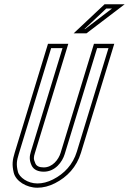

<svg xmlns="http://www.w3.org/2000/svg" viewBox="-20 -872 642 898"><path d="M358.5 -157 514.4 -667H419.4L263.5 -157C253.8 -125.3 225.3 -89 184.7 -89C164.1 -89 151.1 -95 145.7 -107C135.9 -129.1 137 -135.8 143.5 -157L299.4 -667H204.4L48.5 -157C38.5 -124.1 35.3 -101.7 44.2 -64.5C53.7 -25 103.4 6 154.7 6C182 6 209.5 -1 237.1 -15C294.3 -44 338.4 -91 358.5 -157ZM324.4 -716H384.4L563 -852H469ZM339.4 -162.8C320.9 -102.4 281.1 -59.7 228.1 -32.8C202.8 -20 178.6 -14 154.7 -14C109.8 -14 70.1 -42.3 63.7 -69.2C55.5 -103.2 58 -119.6 67.6 -151.2L219.2 -647H272.4L124.4 -162.8C117.7 -140.9 116.5 -123.6 127.5 -98.9C137.4 -76.4 161.1 -69 184.7 -69C238.2 -69 271.6 -114.9 282.6 -151.2L434.2 -647H487.4ZM374.9 -736 476.9 -832H503.7L377.7 -736Z"/></svg>

Font: Din Kursivschrift
Style: EngGhost
Weight: 400
Version: Version 1.089